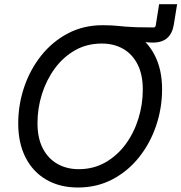

<svg xmlns="http://www.w3.org/2000/svg" viewBox="-20 -854 836 885"><path d="M445.3 -673.3 456.5 -737.8Q479.5 -737.8 495.1 -736.8Q510.7 -735.8 525.4 -734.4Q540 -732.9 559.3 -731.2Q578.6 -729.5 609.1 -728.5Q639.6 -727.5 687.5 -727.5Q696.3 -727.5 697.8 -736.3L713.4 -834.5H796.4L781.2 -740.7Q774.4 -699.2 750.5 -678.5Q726.6 -657.7 684.6 -657.7Q664.6 -657.7 648.4 -660.2Q632.3 -662.6 609.4 -665.8Q586.4 -668.9 547.9 -671.1Q509.3 -673.3 445.3 -673.3ZM339.4 10.3Q255.9 10.3 193.8 -25.6Q131.8 -61.5 97.9 -127.9Q64 -194.3 64 -285.2Q64 -371.1 91.3 -452.1Q118.7 -533.2 169.9 -597.7Q221.2 -662.1 293 -700Q364.7 -737.8 452.6 -737.8Q536.1 -737.8 597.7 -701.7Q659.2 -665.5 693.1 -599.4Q727.1 -533.2 727.1 -442.4Q727.1 -356 699.7 -274.9Q672.4 -193.8 621.1 -129.4Q569.8 -64.9 498.3 -27.3Q426.8 10.3 339.4 10.3ZM342.8 -74.2Q411.1 -74.2 465.8 -105.5Q520.5 -136.7 559.1 -189.2Q597.7 -241.7 617.9 -307.1Q638.2 -372.6 638.2 -440.9Q638.2 -510.3 614 -557.6Q589.8 -605 547.1 -629.2Q504.4 -653.3 449.2 -653.3Q380.4 -653.3 325.7 -622.1Q271 -590.8 232.4 -538.1Q193.8 -485.4 173.3 -420.2Q152.8 -355 152.8 -286.6Q152.8 -217.3 177.2 -170.2Q201.7 -123 244.6 -98.6Q287.6 -74.2 342.8 -74.2Z"/></svg>

Font: Inter 20pt
Style: Italic
Weight: 400
Italic angle: -9.3988°
Version: Version 4.001;git-66647c0bb